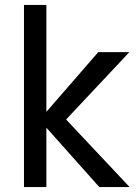

<svg xmlns="http://www.w3.org/2000/svg" viewBox="-20 -760 555 780"><path d="M77.4 0V-740H168.4V0ZM140.1 -273 379.2 -548.3H505.6L230.4 -255.2L234.3 -289.7L506.6 0H383.5Z"/></svg>

Font: Poppins Variable
Style: Regular
Weight: 100
Designer: Jonny Pinhorn
Foundry: Indian Type Foundry
Version: Version 6.000